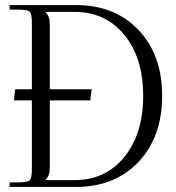

<svg xmlns="http://www.w3.org/2000/svg" viewBox="-20 -739 696 759"><path d="M53 -701H18V-719H280Q434 -719 527.5 -620.5Q621 -522 621 -360Q621 -198 527.5 -99Q434 0 280 0H18V-18H53Q89 -18 97.5 -26.5Q106 -35 106 -71V-342H35L40 -386H106V-648Q106 -684 97.5 -692.5Q89 -701 53 -701ZM160 -27H275Q397 -27 471.5 -118.5Q546 -210 546 -360Q546 -510 471.5 -601Q397 -692 275 -692H160V-691Q177 -674 177 -644V-386H342L337 -342H177V-75Q177 -45 160 -28Z"/></svg>

Font: Foglihten068fMac
Style: Regular
Weight: 500
Designer: gluk (gluksza@wp.pl)
Foundry: gluk (gluksza@wp.pl)
Version: Version 0.68